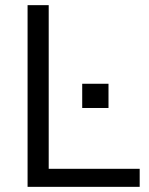

<svg xmlns="http://www.w3.org/2000/svg" viewBox="-20 -725 580 745"><path d="M87 0V-705H169V-70H522V0ZM299 -400H401V-306H299Z"/></svg>

Font: wassup Sans
Style: Regular
Weight: 400
Version: Version 2.001